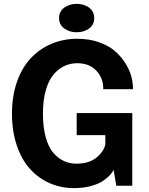

<svg xmlns="http://www.w3.org/2000/svg" viewBox="-20 -946 758 978"><path d="M434.1 -801Q408.2 -781.7 370.6 -781.7Q333 -781.7 306.9 -801.3Q280.8 -820.8 280.8 -854Q280.8 -887.2 306.9 -906.7Q333 -926.3 370.6 -926.3Q408.2 -926.3 434.1 -907Q460 -887.7 460 -854Q460 -820.3 434.1 -801ZM356.4 12.2Q290.5 12.2 233.2 -12.9Q175.8 -38.1 133.1 -85.2Q90.3 -132.3 65.7 -204.8Q41 -277.3 41 -367.2Q41 -457 66.7 -529.8Q92.3 -602.5 137.5 -650.1Q182.6 -697.8 242.9 -723.1Q303.2 -748.5 373.5 -748.5Q432.6 -748.5 481.9 -731.7Q531.2 -714.8 562.7 -688.2Q594.2 -661.6 616.2 -627.7Q638.2 -593.8 647.7 -561Q657.2 -528.3 657.2 -497.6V-491.7H505.9V-497.6Q505.9 -548.3 470.5 -586.2Q435.1 -624 373.5 -624Q338.9 -624 308.6 -610.1Q278.3 -596.2 253.2 -566.9Q228 -537.6 213.4 -486.6Q198.7 -435.5 198.7 -367.2Q198.7 -298.3 212.9 -247.1Q227.1 -195.8 251.7 -167.5Q276.4 -139.2 305.7 -125.7Q335 -112.3 369.6 -112.3Q431.6 -112.3 469.5 -141.8Q507.3 -171.4 516.6 -210V-257.8H370.6V-370.1H653.8V0H572.3L558.6 -81.5Q554.2 -69.8 541.5 -55.7Q528.8 -41.5 505.9 -25.4Q482.9 -9.3 443.6 1.5Q404.3 12.2 356.4 12.2Z"/></svg>

Font: Epilogue
Style: Bold
Weight: 700
Designer: Tyler Finck
Foundry: Etcetera Type Co
Version: Version 2.112